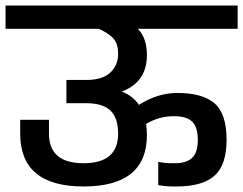

<svg xmlns="http://www.w3.org/2000/svg" viewBox="-30 -674 879 694"><path d="M829 -654V-570H468Q501 -537 501 -475Q501 -377 410 -343Q450 -328 472 -295Q540 -338 611 -338Q702 -338 745.5 -300.5Q789 -263 789 -169Q789 -77 745 -38.5Q701 0 609 0H597Q567 0 542 -5V-89Q567 -84 591 -84H603Q643 -84 664 -103Q685 -122 685 -169Q685 -214 665 -234Q645 -254 599 -254Q544 -254 498 -226Q501 -206 501 -186Q501 0 272 0Q43 0 43 -191V-241H147V-191Q147 -84 272 -84Q397 -84 397 -191Q397 -247 369.5 -274Q342 -301 281 -301H210V-385H282Q340 -385 368.5 -411.5Q397 -438 397 -480Q397 -514 381.5 -533Q366 -552 327 -570H-10V-654Z"/></svg>

Font: Biryani DemiBold
Style: Regular
Weight: 600
Designer: Dan Reynolds and Mathieu Réguer
Foundry: Dan Reynolds and Mathieu Réguer
Version: Version 1.003;PS 001.003;hotconv 1.0.70;makeotf.lib2.5.58329